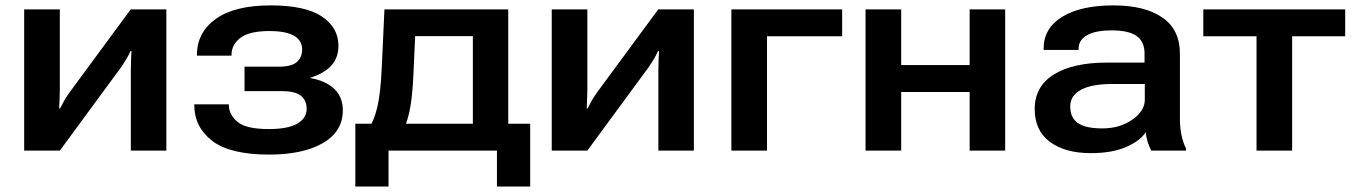

<svg xmlns="http://www.w3.org/2000/svg" viewBox="-20 -553 4975 705"><path d="M68.8 0H199.7L425.8 -307.6Q436.5 -323.7 444.8 -337.6Q453.1 -351.6 459 -365.2H462.9Q461.9 -350.6 461.2 -331.8Q460.4 -313 460.4 -298.3V0H590.8V-518.6H460L234.4 -212.4Q223.1 -196.3 215.3 -182.6Q207.5 -168.9 200.7 -154.8H197.3Q197.8 -169.4 198.7 -188.2Q199.7 -207 199.7 -222.2V-518.6H68.8Z M968.3 14.6Q1092.3 14.6 1165.5 -27.6Q1238.8 -69.8 1238.8 -147.9Q1238.8 -196.8 1207.3 -226.8Q1175.8 -256.8 1119.6 -266.1V-267.6Q1169.9 -283.2 1196.3 -312Q1222.7 -340.8 1222.7 -384.8Q1222.7 -452.1 1161.6 -492.7Q1100.6 -533.2 974.1 -533.2Q841.3 -533.2 772.2 -483.4Q703.1 -433.6 703.1 -351.1V-348.6H830.1V-351.1Q830.1 -389.6 863 -414.3Q896 -439 968.8 -439Q1030.3 -439 1059.8 -421.6Q1089.4 -404.3 1089.4 -372.1Q1089.4 -341.8 1069.6 -325Q1049.8 -308.1 1003.9 -308.1H877.9V-218.3H1016.6Q1064 -218.3 1085 -201.2Q1106 -184.1 1106 -153.8Q1106 -119.1 1071.8 -99.1Q1037.6 -79.1 966.3 -79.1Q882.8 -79.1 851.6 -106Q820.3 -132.8 820.3 -167.5V-169.9H693.4V-167.5Q693.4 -86.9 758.8 -36.1Q824.2 14.6 968.3 14.6Z M1804.7 131.8H1926.8V-98.6H1284.7V131.8H1406.7V0H1804.7ZM1504.4 -420.4H1716.3V-7.3H1846.2V-518.6H1391.6L1381.8 -305.2Q1377.4 -208 1365.2 -158.7Q1353 -109.4 1336.9 -86.9H1465.8Q1478.5 -115.7 1486.3 -158.2Q1494.1 -200.7 1498 -277.8Z M2005.9 0H2136.7L2362.8 -307.6Q2373.5 -323.7 2381.8 -337.6Q2390.1 -351.6 2396 -365.2H2399.9Q2398.9 -350.6 2398.2 -331.8Q2397.5 -313 2397.5 -298.3V0H2527.8V-518.6H2397L2171.4 -212.4Q2160.2 -196.3 2152.3 -182.6Q2144.5 -168.9 2137.7 -154.8H2134.3Q2134.8 -169.4 2135.7 -188.2Q2136.7 -207 2136.7 -222.2V-518.6H2005.9Z M2665.5 -518.6V0H2796.4V-419.9H3072.3V-518.6Z M3158.2 -518.6V0H3289.1V-215.3H3540.5V0H3670.9V-518.6H3540.5V-314H3289.1V-518.6Z M3779.3 -152.8Q3779.3 -73.2 3835.2 -32Q3891.1 9.3 3985.4 9.3Q4064 9.3 4116 -13.7Q4168 -36.6 4187 -67.9Q4188.5 -49.3 4194.6 -30.5Q4200.7 -11.7 4207.5 0H4335V-7.8Q4324.2 -28.3 4318.4 -56.4Q4312.5 -84.5 4312.5 -116.2V-356.4Q4312.5 -443.8 4248.3 -488.5Q4184.1 -533.2 4067.9 -533.2Q3949.2 -533.2 3880.6 -491.5Q3812 -449.7 3812 -374V-369.6H3940.4V-374.5Q3940.4 -405.3 3970.7 -423.3Q4001 -441.4 4062.5 -441.4Q4125.5 -441.4 4154.1 -420.4Q4182.6 -399.4 4182.6 -356.9V-323.2H4045.4Q3919.9 -323.2 3849.6 -279.5Q3779.3 -235.8 3779.3 -152.8ZM3909.7 -162.1Q3909.7 -201.7 3949 -223.1Q3988.3 -244.6 4063.5 -244.6H4183.6V-186.5Q4183.6 -145.5 4137.5 -113.5Q4091.3 -81.5 4027.8 -81.5Q3965.8 -81.5 3937.7 -101.3Q3909.7 -121.1 3909.7 -162.1Z M4398.4 -419.9H4593.8V0H4724.6V-419.9H4919.4V-518.6H4398.4Z"/></svg>

Font: Roboto Flex
Style: wght 600 wdth 140 opsz 13.0 GRAD 0.00 slnt 0.00 XTRA 468 XOPQ 96 YOPQ 79 YTLC 514 YTUC 712 YTAS 750 YTDE -203.00 YTFI 738
Weight: 600
Width: 8
Designer: Berlow after Robertson
Foundry: Google
Version: Version 3.100